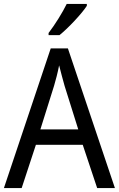

<svg xmlns="http://www.w3.org/2000/svg" viewBox="-20 -964 610 984"><path d="M425 -934V-944H322C300 -899 262 -838 229 -795V-784H285C330 -820 400 -895 425 -934ZM478 0H569L328 -716H240L0 0H91L164 -222H404ZM311 -524 381 -301H187L257 -524C265 -551 276 -592 283 -629C289 -602 305 -547 311 -524Z"/></svg>

Font: Noto Sans Lao SemiCondensed
Style: Regular
Weight: 400
Width: 4
Designer: Monotype Design Team
Foundry: Monotype Imaging Inc.
Version: Version 2.004